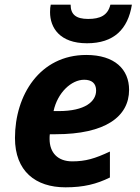

<svg xmlns="http://www.w3.org/2000/svg" viewBox="-20 -791 597 821"><path d="M352 -606C467 -606 527 -666 544 -771H452C441 -725 408 -710 357 -710C305 -710 282 -729 282 -771H197C195 -762 194 -753 194 -739C194 -673 235 -606 352 -606ZM260 10C338 10 393 -4 450 -32V-143C386 -113 346 -101 289 -101C227 -101 192 -138 192 -197C192 -204 192 -209 193 -217H218C430 -217 532 -292 532 -407C532 -494 471 -556 349 -556C150 -556 44 -384 44 -201C44 -59 132 10 260 10ZM231 -316H209C226 -395 285 -450 340 -450C372 -450 391 -435 391 -404C391 -357 344 -316 231 -316Z"/></svg>

Font: Noto Sans
Style: Bold Italic
Weight: 700
Italic angle: -12°
Designer: Monotype Design Team
Foundry: Monotype Imaging Inc.
Version: Version 2.013